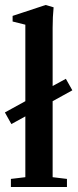

<svg xmlns="http://www.w3.org/2000/svg" viewBox="-21 -746 310 766"><path d="M22.5 0V-32.2L80.1 -39.1V-281.7L24.4 -251L-1.5 -297.4L80.1 -342.3V-647.5L29.3 -660.2V-682.6L161.1 -726.1L192.9 -716.8Q189 -679.2 189 -635.3V-402.8L241.7 -431.6L267.6 -385.7L189 -342.3V-39.1L246.1 -32.2V0Z"/></svg>

Font: Elstob 10pt SemiBold
Style: Regular
Weight: 600
Designer: Peter S. Baker
Version: Version 1.015